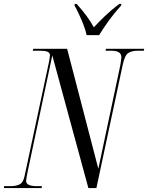

<svg xmlns="http://www.w3.org/2000/svg" viewBox="-47 -964 759 984"><path d="M-27 0 -26 -10H5Q35 -10 53.5 -19Q72 -28 79 -62L204 -646Q206 -659 207.5 -667Q209 -675 209 -680Q209 -694 196 -699Q183 -704 160 -704H121L123 -714H297L457 -99L569 -627Q572 -644 573.5 -654Q575 -664 575 -671Q575 -704 524 -704H494L496 -714H692L690 -704H658Q628 -704 610 -692Q592 -680 582 -632L447 0H406L221 -680L93 -76Q87 -46 87 -36Q87 -10 143 -10H168L166 0ZM397 -784Q392 -808 381 -836.5Q370 -865 357.5 -891.5Q345 -918 335 -936L336 -944H346Q378 -908 398 -880.5Q418 -853 434 -824Q457 -849 488.5 -879.5Q520 -910 564 -944H575L574 -936Q538 -896 510.5 -858Q483 -820 461 -784Z"/></svg>

Font: Noto Serif Display ExtraCondensed
Style: Italic
Weight: 400
Width: 2
Italic angle: -12°
Designer: Monotype Design Team
Foundry: Monotype Imaging Inc.
Version: Version 2.009